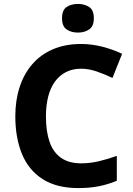

<svg xmlns="http://www.w3.org/2000/svg" viewBox="-20 -948 677 978"><path d="M393 -598Q350 -598 316.5 -581Q283 -564 260 -532.5Q237 -501 225.5 -456Q214 -411 214 -355Q214 -279 232.5 -225.5Q251 -172 291 -144Q331 -116 393 -116Q437 -116 480.5 -126Q524 -136 575 -154V-27Q528 -8 482 1Q436 10 379 10Q269 10 197.5 -35.5Q126 -81 92 -163.5Q58 -246 58 -356Q58 -437 80 -504.5Q102 -572 144.5 -621Q187 -670 249.5 -697Q312 -724 393 -724Q446 -724 499.5 -710.5Q553 -697 602 -674L553 -551Q513 -570 472.5 -584Q432 -598 393 -598ZM377 -928Q410 -928 434 -912.5Q458 -897 458 -855Q458 -814 434 -798Q410 -782 377 -782Q343 -782 319.5 -798Q296 -814 296 -855Q296 -897 319.5 -912.5Q343 -928 377 -928Z"/></svg>

Font: Noto Sans Thai
Style: Bold
Weight: 700
Designer: Monotype Design Team
Foundry: Monotype Imaging Inc.
Version: Version 2.001